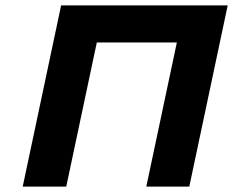

<svg xmlns="http://www.w3.org/2000/svg" viewBox="-20 -690 862 710"><path d="M206 -670 64 0H225L338 -533H634L521 0H680L822 -670Z"/></svg>

Font: LT Wave Text Black Italic
Style: Regular
Weight: 900
Designer: Daniel Lyons
Version: Version 2.5 (Glyphs App)